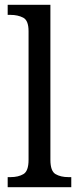

<svg xmlns="http://www.w3.org/2000/svg" viewBox="-20 -780 329 800"><path d="M12 0V-42H24Q56 -42 77.5 -54.5Q99 -67 99 -114V-650Q99 -695 76.5 -706.5Q54 -718 24 -718H12V-760H190V-114Q190 -67 211.5 -54.5Q233 -42 265 -42H277V0Z"/></svg>

Font: Noto Serif Myanmar SemCond
Style: Regular
Weight: 400
Width: 4
Designer: Ben Mitchell and the Monotype Design Team
Foundry: Monotype Imaging Inc.
Version: Version 2.106; ttfautohint (v1.8.4.7-5d5b)